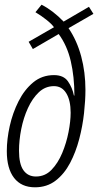

<svg xmlns="http://www.w3.org/2000/svg" viewBox="-20 -788 421 818"><path d="M129 10Q71 10 40 -30Q9 -70 9 -144Q9 -195 21.5 -251Q34 -307 59 -356.5Q84 -406 121.5 -437Q159 -468 210 -468Q251 -468 269.5 -441.5Q288 -415 295 -381H297Q297 -461 281.5 -527.5Q266 -594 230 -643L120 -579L102 -610L210 -672Q200 -686 178 -703.5Q156 -721 131 -736L157 -768Q206 -743 251 -696L359 -759L378 -729L272 -668Q308 -615 326 -547.5Q344 -480 344 -405Q344 -361 338 -306Q332 -251 317.5 -195.5Q303 -140 278.5 -93.5Q254 -47 217 -18.5Q180 10 129 10ZM133 -36Q172 -36 199.5 -64.5Q227 -93 245 -136Q263 -179 272 -225.5Q281 -272 281 -308Q281 -360 262.5 -390.5Q244 -421 210 -421Q173 -421 145.5 -395Q118 -369 99 -327.5Q80 -286 70.5 -238Q61 -190 61 -146Q61 -89 80 -62.5Q99 -36 133 -36Z"/></svg>

Font: Noto Sans ExtraCondensed Light
Style: Italic
Weight: 300
Width: 2
Italic angle: -12°
Designer: Monotype Design Team
Foundry: Monotype Imaging Inc.
Version: Version 2.013; ttfautohint (v1.8.4.7-5d5b)